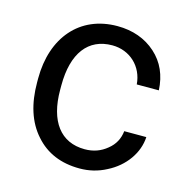

<svg xmlns="http://www.w3.org/2000/svg" viewBox="-87 -621 696 714"><g transform="rotate(15 261.5 -264.0)"><path d="M280 -64C187 -64 135 -133 135 -254V-271C135 -396 188 -464 280 -464C348 -464 400 -415 405 -347H490C487 -404 467 -450 428 -485C389 -520 339 -538 280 -538C135 -538 45 -431 45 -274V-259C45 -176 66 -110 109 -62C151 -14 208 10 280 10C316 10 350 2 382 -15C446 -47 487 -106 490 -167H405C402 -138 389 -113 365 -94C341 -74 313 -64 280 -64Z"/></g></svg>

Font: Noto Sans KR Regular
Style: Regular
Weight: 400
Designer: Ryoko NISHIZUKA  (kana & ideographs); Paul D. Hunt (Latin, Greek & Cyrillic); Wenlong ZHANG  (bopomofo); Sandoll Communi
Foundry: Adobe Systems Incorporated
Version: Version 1.004;PS 1.004;hotconv 1.0.82;makeotf.lib2.5.63406